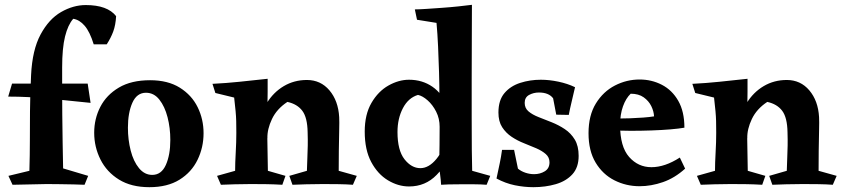

<svg xmlns="http://www.w3.org/2000/svg" viewBox="-20 -767 3505 797"><path d="M109 -455Q114 -560 148.5 -624Q183 -688 233.5 -717Q284 -746 336 -746Q426 -746 462 -700Q460 -663 450 -636Q440 -609 423 -583H369Q353 -635 331.5 -660Q310 -685 284 -689Q262 -664 250 -615.5Q238 -567 238 -487Q238 -451 238 -400.5Q238 -350 238.5 -292Q239 -234 240 -176Q241 -118 242 -68L346 -37L331 0Q314 -1 286 -1.5Q258 -2 228 -2.5Q198 -3 174 -3Q144 -2 103.5 -1.5Q63 -1 32 0L15 -37L102 -58Q104 -125 104 -183Q104 -241 104.5 -305Q105 -369 109 -455ZM30 -420H344L356 -340Q271 -349 184 -357.5Q97 -366 14 -366Z M603 -434Q677 -434 726.5 -403Q776 -372 800.5 -322Q825 -272 825 -214Q825 -155 800 -103.5Q775 -52 725 -21Q675 10 600 10Q525 10 474 -21.5Q423 -53 397 -105Q371 -157 371 -216Q371 -274 396.5 -323.5Q422 -373 473.5 -403.5Q525 -434 603 -434ZM511 -237Q511 -187 522.5 -142Q534 -97 557 -69Q580 -41 612 -41Q650 -41 668.5 -82.5Q687 -124 687 -186Q687 -236 675.5 -280.5Q664 -325 641.5 -353.5Q619 -382 586 -382Q548 -382 529.5 -340.5Q511 -299 511 -237Z M1254 -435Q1311 -435 1347.5 -392Q1384 -349 1388 -281Q1389 -263 1388 -224.5Q1387 -186 1386.5 -141Q1386 -96 1386 -58L1461 -37L1445 0Q1419 -2 1386 -2.5Q1353 -3 1321 -3Q1282 -3 1251 -2Q1220 -1 1194 0L1181 -37L1254 -58Q1255 -92 1256 -115.5Q1257 -139 1257.5 -162.5Q1258 -186 1257 -218Q1256 -279 1235 -307Q1214 -335 1173 -344Q1129 -315 1109 -273Q1089 -231 1090 -193L1053 -237Q1060 -294 1087.5 -339Q1115 -384 1158 -409.5Q1201 -435 1254 -435ZM1091 -440Q1091 -407 1091 -386.5Q1091 -366 1090.5 -345.5Q1090 -325 1088 -291L1092 -58L1165 -37L1152 0Q1118 -2 1088 -2.5Q1058 -3 1022 -3Q983 -3 954.5 -2Q926 -1 897 0L881 -37L956 -58Q956 -90 958.5 -133.5Q961 -177 961 -216Q961 -245 960.5 -264.5Q960 -284 958 -305.5Q956 -327 952 -362L874 -381L862 -419Q921 -422 973.5 -427.5Q1026 -433 1091 -440Z M1939 -747Q1939 -683 1938.5 -607Q1938 -531 1938 -434Q1938 -353 1938 -277.5Q1938 -202 1938.5 -144.5Q1939 -87 1940 -58L2015 -37L2000 0Q1974 -2 1949 -2Q1924 -2 1888 -2Q1861 -2 1843 -1.5Q1825 -1 1811 0Q1810 -20 1807.5 -37.5Q1805 -55 1803 -74Q1804 -119 1804.5 -164Q1805 -209 1805 -251Q1805 -280 1805 -308Q1805 -336 1804 -366Q1804 -412 1802.5 -466Q1801 -520 1798.5 -574Q1796 -628 1792 -672L1711 -685L1702 -728Q1719 -728 1749 -730Q1779 -732 1814.5 -734.5Q1850 -737 1883 -740.5Q1916 -744 1939 -747ZM1678 -436Q1733 -436 1775 -407Q1817 -378 1836 -325L1805 -240Q1805 -275 1790.5 -303.5Q1776 -332 1755 -350.5Q1734 -369 1715 -373Q1675 -361 1652.5 -318Q1630 -275 1630 -219Q1630 -143 1659 -106Q1688 -69 1725 -69Q1760 -69 1791.5 -107Q1823 -145 1835 -207L1866 -162Q1839 -89 1792.5 -41Q1746 7 1678 7Q1633 7 1590.5 -18.5Q1548 -44 1521 -94.5Q1494 -145 1494 -221Q1494 -292 1522 -340Q1550 -388 1592.5 -412Q1635 -436 1678 -436Z M2041 -26Q2049 -64 2054.5 -89.5Q2060 -115 2064 -145H2114L2130 -67Q2143 -56 2161 -50Q2179 -44 2197 -44Q2222 -44 2241.5 -56Q2261 -68 2261 -93Q2261 -114 2245.5 -127.5Q2230 -141 2206 -151.5Q2182 -162 2155 -172.5Q2128 -183 2104 -199Q2080 -215 2064.5 -239Q2049 -263 2049 -300Q2049 -351 2074 -380.5Q2099 -410 2139.5 -423Q2180 -436 2225 -436Q2260 -436 2298 -428Q2336 -420 2367 -405Q2359 -370 2352.5 -343Q2346 -316 2341 -290L2289 -291L2276 -359Q2258 -383 2217 -383Q2195 -383 2176.5 -373Q2158 -363 2158 -340Q2158 -318 2174 -304.5Q2190 -291 2215.5 -281Q2241 -271 2270 -259.5Q2299 -248 2324.5 -231Q2350 -214 2366 -187.5Q2382 -161 2382 -120Q2382 -72 2356 -43.5Q2330 -15 2287 -2.5Q2244 10 2194 10Q2156 10 2117 2Q2078 -6 2041 -26Z M2635 -437Q2685 -437 2727.5 -415Q2770 -393 2795.5 -348.5Q2821 -304 2821 -237Q2799 -233 2763 -230Q2727 -227 2684 -225.5Q2641 -224 2598 -224Q2566 -224 2543 -225Q2520 -226 2512 -227V-275Q2523 -275 2545.5 -275Q2568 -275 2596 -276Q2624 -277 2650.5 -279Q2677 -281 2695 -284Q2694 -305 2683.5 -326.5Q2673 -348 2652 -363Q2631 -378 2598 -378Q2578 -359 2566 -325.5Q2554 -292 2554 -248Q2554 -158 2591.5 -115.5Q2629 -73 2684 -73Q2740 -73 2802 -113L2824 -67Q2781 -28 2732 -11Q2683 6 2635 6Q2579 6 2530.5 -18.5Q2482 -43 2452.5 -92Q2423 -141 2423 -214Q2423 -288 2453.5 -337.5Q2484 -387 2532.5 -412Q2581 -437 2635 -437Z M3246 -435Q3303 -435 3339.5 -392Q3376 -349 3380 -281Q3381 -263 3380 -224.5Q3379 -186 3378.5 -141Q3378 -96 3378 -58L3453 -37L3437 0Q3411 -2 3378 -2.5Q3345 -3 3313 -3Q3274 -3 3243 -2Q3212 -1 3186 0L3173 -37L3246 -58Q3247 -92 3248 -115.5Q3249 -139 3249.5 -162.5Q3250 -186 3249 -218Q3248 -279 3227 -307Q3206 -335 3165 -344Q3121 -315 3101 -273Q3081 -231 3082 -193L3045 -237Q3052 -294 3079.5 -339Q3107 -384 3150 -409.5Q3193 -435 3246 -435ZM3083 -440Q3083 -407 3083 -386.5Q3083 -366 3082.5 -345.5Q3082 -325 3080 -291L3084 -58L3157 -37L3144 0Q3110 -2 3080 -2.5Q3050 -3 3014 -3Q2975 -3 2946.5 -2Q2918 -1 2889 0L2873 -37L2948 -58Q2948 -90 2950.5 -133.5Q2953 -177 2953 -216Q2953 -245 2952.5 -264.5Q2952 -284 2950 -305.5Q2948 -327 2944 -362L2866 -381L2854 -419Q2913 -422 2965.5 -427.5Q3018 -433 3083 -440Z"/></svg>

Font: Alkalami
Style: Regular
Weight: 400
Designer: Becca Hirsbrunner Spalinger
Foundry: SIL International
Version: Version 2.000